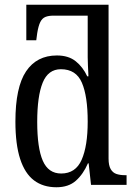

<svg xmlns="http://www.w3.org/2000/svg" viewBox="-20 -780 569 810"><path d="M218 10Q162 10 123.5 -19Q85 -48 65 -109.5Q45 -171 45 -267Q45 -412 90 -479Q135 -546 220 -546Q269 -546 299.5 -521.5Q330 -497 348 -458H353Q353 -460 352.5 -472.5Q352 -485 351 -503Q350 -521 350 -538Q350 -555 350 -564V-714H206Q185 -714 171.5 -708.5Q158 -703 150 -687Q142 -671 137 -640L133 -610H91V-760H438V-111Q438 -82 447 -66.5Q456 -51 471.5 -46Q487 -41 506 -41H514V0H364L354 -91H351Q331 -45 300 -17.5Q269 10 218 10ZM238 -48Q299 -48 324.5 -106Q350 -164 350 -267Q350 -374 325.5 -431Q301 -488 237 -488Q183 -488 160 -431Q137 -374 137 -266Q137 -156 160.5 -102Q184 -48 238 -48Z"/></svg>

Font: Noto Serif Condensed
Style: Regular
Weight: 400
Width: 3
Designer: Monotype Design Team
Foundry: Monotype Imaging Inc.
Version: Version 2.015